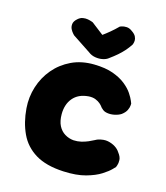

<svg xmlns="http://www.w3.org/2000/svg" viewBox="-107 -779 752 870"><g transform="rotate(15 269.5 -344.0)"><path d="M271 9Q189 5 139 -25.5Q89 -56 65 -107.5Q41 -159 36 -224Q32 -276 47.5 -325Q63 -374 95.5 -412.5Q128 -451 175 -473.5Q222 -496 282 -495Q335 -494 371 -481Q407 -468 430.5 -449Q454 -430 466.5 -411Q479 -392 484 -379.5Q489 -367 489 -367Q489 -367 488.5 -358Q488 -349 482 -336Q476 -323 460 -311Q448 -303 429.5 -299Q411 -295 394 -298Q377 -301 369 -311Q367 -311 362.5 -317.5Q358 -324 349.5 -331.5Q341 -339 327.5 -344.5Q314 -350 295 -349Q270 -347 252 -338.5Q234 -330 221.5 -315Q209 -300 203 -281Q197 -262 197 -240Q197 -207 208 -185.5Q219 -164 238 -152.5Q257 -141 279 -139Q298 -138 315 -142Q332 -146 347 -152.5Q362 -159 372 -164.5Q382 -170 386 -171Q412 -179 431.5 -175Q451 -171 466 -161.5Q481 -152 489 -139Q503 -121 503.5 -106Q504 -91 500.5 -81.5Q497 -72 497 -72Q497 -72 484.5 -59Q472 -46 445.5 -29Q419 -12 376 0Q333 12 271 9ZM245 -542 159 -599Q159 -599 153 -605.5Q147 -612 141.5 -622.5Q136 -633 137.5 -646.5Q139 -660 154 -673Q165 -683 177.5 -685Q190 -687 200.5 -685Q211 -683 218 -680.5Q225 -678 225 -678L282 -634Q296 -644 313.5 -658.5Q331 -673 349 -691Q349 -691 357.5 -694Q366 -697 379.5 -696.5Q393 -696 406 -686Q421 -676 426 -665.5Q431 -655 430.5 -646.5Q430 -638 428 -632.5Q426 -627 426 -627Q414 -609 401.5 -595Q389 -581 374 -568Q359 -555 337 -539Q328 -532 312 -528.5Q296 -525 277.5 -528Q259 -531 245 -542Z"/></g></svg>

Font: Sour Gummy
Style: Bold
Weight: 700
Designer: Stefie Justprince
Foundry: Eifetstype
Version: Version 1.000